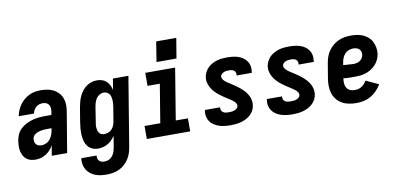

<svg xmlns="http://www.w3.org/2000/svg" viewBox="-85 -1027 3170 1526"><g transform="rotate(-10 1500.0 -264.0)"><path d="M132 8Q111 8 91.5 3Q72 -2 57 -14.5Q42 -27 33 -44Q24 -61 20 -80.5Q16 -100 16.5 -121Q17 -142 20 -162Q24 -188 35 -213Q46 -238 66.5 -257Q87 -276 112 -288.5Q137 -301 162.5 -308Q188 -315 214 -317.5Q240 -320 266 -320H315L319 -342Q322 -357 321 -372Q320 -387 313 -399.5Q306 -412 293 -418Q280 -424 264 -424Q250 -424 235.5 -420Q221 -416 209.5 -406Q198 -396 190.5 -382.5Q183 -369 181 -355H58Q62 -378 71.5 -401Q81 -424 95.5 -444.5Q110 -465 129.5 -481.5Q149 -498 171.5 -509Q194 -520 217.5 -524Q241 -528 264 -528Q292 -528 318.5 -523.5Q345 -519 368 -507Q391 -495 408.5 -475.5Q426 -456 435 -432Q444 -408 444.5 -380.5Q445 -353 440 -325L386 0H262L276 -82Q265 -62 249.5 -45Q234 -28 215 -16Q196 -4 174.5 2Q153 8 132 8ZM199 -96Q218 -96 236.5 -105.5Q255 -115 267.5 -131Q280 -147 286.5 -166Q293 -185 296 -204L298 -216H266Q254 -216 242 -215.5Q230 -215 218.5 -213Q207 -211 195 -207.5Q183 -204 172 -198Q161 -192 153 -182Q145 -172 143 -160Q141 -147 143.5 -134.5Q146 -122 154 -112.5Q162 -103 174 -99.5Q186 -96 199 -96Z M669 223Q644 223 620 220Q596 217 574.5 208.5Q553 200 535 185.5Q517 171 505.5 151.5Q494 132 490 108.5Q486 85 489 60H613Q611 72 614 84Q617 96 625 104Q633 112 645 115Q657 118 669 118Q686 118 703 110Q720 102 731.5 87.5Q743 73 749 55.5Q755 38 758 21L773 -70Q761 -53 746 -37.5Q731 -22 713 -12Q695 -2 675 3Q655 8 635 8Q610 8 587.5 -2Q565 -12 551 -31Q537 -50 531 -73.5Q525 -97 523.5 -122Q522 -147 524 -172.5Q526 -198 530 -223L550 -343Q554 -365 560 -387Q566 -409 576 -429.5Q586 -450 600.5 -469Q615 -488 634 -501.5Q653 -515 675 -521.5Q697 -528 719 -528Q741 -528 761 -521.5Q781 -515 795.5 -501Q810 -487 819 -468.5Q828 -450 832 -430L847 -520H972L880 38Q876 63 868 87.5Q860 112 845.5 134Q831 156 811 174Q791 192 767 203Q743 214 718 218.5Q693 223 669 223ZM704 -97Q719 -97 735 -103Q751 -109 763 -121Q775 -133 781.5 -148.5Q788 -164 791 -179L811 -299Q813 -313 814 -326.5Q815 -340 814 -353Q813 -366 810 -379Q807 -392 799.5 -402Q792 -412 780 -417.5Q768 -423 755 -423Q738 -423 722 -414Q706 -405 696 -390.5Q686 -376 680.5 -359.5Q675 -343 672 -326L653 -206Q651 -194 649.5 -182Q648 -170 649 -158Q650 -146 653 -135Q656 -124 663 -115Q670 -106 680.5 -101.5Q691 -97 704 -97Z M1029 0V-105H1156L1207 -415H1108V-520H1349L1281 -105H1379V0ZM1211 -589 1237 -751H1399L1372 -589Z M1706 8Q1682 8 1658.5 5.5Q1635 3 1613.5 -4Q1592 -11 1573 -23Q1554 -35 1541 -53Q1528 -71 1523 -93.5Q1518 -116 1522 -140Q1523 -142 1523 -144Q1523 -146 1524 -147H1646Q1646 -147 1646 -146.5Q1646 -146 1646 -145Q1644 -133 1648.5 -122.5Q1653 -112 1662 -106Q1671 -100 1682.5 -98Q1694 -96 1706 -96Q1717 -96 1728.5 -97Q1740 -98 1751 -101.5Q1762 -105 1772 -113Q1782 -121 1784 -132Q1786 -144 1780 -154Q1774 -164 1765.5 -172Q1757 -180 1747.5 -186Q1738 -192 1728 -199Q1709 -211 1690 -223.5Q1671 -236 1653.5 -250Q1636 -264 1620.5 -280.5Q1605 -297 1594 -316.5Q1583 -336 1577.5 -359Q1572 -382 1576 -407Q1580 -426 1590 -445Q1600 -464 1615.5 -478.5Q1631 -493 1650 -503Q1669 -513 1688.5 -518.5Q1708 -524 1728 -526Q1748 -528 1768 -528Q1791 -528 1814 -525.5Q1837 -523 1858 -516Q1879 -509 1897 -496.5Q1915 -484 1927 -466Q1939 -448 1943 -426Q1947 -404 1943 -380Q1943 -378 1942.5 -376.5Q1942 -375 1942 -373H1819Q1819 -374 1819.5 -374.5Q1820 -375 1820 -375Q1822 -386 1818.5 -396.5Q1815 -407 1807.5 -413Q1800 -419 1789.5 -421.5Q1779 -424 1768 -424Q1758 -424 1747.5 -423Q1737 -422 1727 -418.5Q1717 -415 1708 -407Q1699 -399 1697 -389Q1695 -376 1701.5 -366Q1708 -356 1716.5 -348Q1725 -340 1735 -333.5Q1745 -327 1754 -321L1756 -320Q1774 -308 1793 -295.5Q1812 -283 1829 -269Q1846 -255 1861.5 -238.5Q1877 -222 1888 -203Q1899 -184 1904 -161Q1909 -138 1905 -114Q1902 -94 1891 -74.5Q1880 -55 1863.5 -40.5Q1847 -26 1827.5 -16.5Q1808 -7 1787.5 -1.5Q1767 4 1746.5 6Q1726 8 1706 8Z M2206 8Q2182 8 2158.5 5.5Q2135 3 2113.5 -4Q2092 -11 2073 -23Q2054 -35 2041 -53Q2028 -71 2023 -93.5Q2018 -116 2022 -140Q2023 -142 2023 -144Q2023 -146 2024 -147H2146Q2146 -147 2146 -146.5Q2146 -146 2146 -145Q2144 -133 2148.5 -122.5Q2153 -112 2162 -106Q2171 -100 2182.5 -98Q2194 -96 2206 -96Q2217 -96 2228.5 -97Q2240 -98 2251 -101.5Q2262 -105 2272 -113Q2282 -121 2284 -132Q2286 -144 2280 -154Q2274 -164 2265.5 -172Q2257 -180 2247.5 -186Q2238 -192 2228 -199Q2209 -211 2190 -223.5Q2171 -236 2153.5 -250Q2136 -264 2120.5 -280.5Q2105 -297 2094 -316.5Q2083 -336 2077.5 -359Q2072 -382 2076 -407Q2080 -426 2090 -445Q2100 -464 2115.5 -478.5Q2131 -493 2150 -503Q2169 -513 2188.5 -518.5Q2208 -524 2228 -526Q2248 -528 2268 -528Q2291 -528 2314 -525.5Q2337 -523 2358 -516Q2379 -509 2397 -496.5Q2415 -484 2427 -466Q2439 -448 2443 -426Q2447 -404 2443 -380Q2443 -378 2442.5 -376.5Q2442 -375 2442 -373H2319Q2319 -374 2319.5 -374.5Q2320 -375 2320 -375Q2322 -386 2318.5 -396.5Q2315 -407 2307.5 -413Q2300 -419 2289.5 -421.5Q2279 -424 2268 -424Q2258 -424 2247.5 -423Q2237 -422 2227 -418.5Q2217 -415 2208 -407Q2199 -399 2197 -389Q2195 -376 2201.5 -366Q2208 -356 2216.5 -348Q2225 -340 2235 -333.5Q2245 -327 2254 -321L2256 -320Q2274 -308 2293 -295.5Q2312 -283 2329 -269Q2346 -255 2361.5 -238.5Q2377 -222 2388 -203Q2399 -184 2404 -161Q2409 -138 2405 -114Q2402 -94 2391 -74.5Q2380 -55 2363.5 -40.5Q2347 -26 2327.5 -16.5Q2308 -7 2287.5 -1.5Q2267 4 2246.5 6Q2226 8 2206 8Z M2722 8Q2691 8 2661 2.5Q2631 -3 2606 -17Q2581 -31 2562.5 -53.5Q2544 -76 2535 -103.5Q2526 -131 2525.5 -162Q2525 -193 2530 -223L2550 -343Q2554 -368 2562.5 -393Q2571 -418 2586.5 -440.5Q2602 -463 2623 -480.5Q2644 -498 2668 -509Q2692 -520 2718 -524Q2744 -528 2769 -528Q2795 -528 2820.5 -524Q2846 -520 2868.5 -509.5Q2891 -499 2909 -482.5Q2927 -466 2937.5 -443.5Q2948 -421 2952 -395.5Q2956 -370 2952 -344Q2948 -321 2937.5 -299.5Q2927 -278 2910 -260.5Q2893 -243 2872.5 -230.5Q2852 -218 2829.5 -211Q2807 -204 2784 -202Q2761 -200 2739 -200Q2717 -200 2694.5 -200.5Q2672 -201 2651 -204Q2648 -184 2649 -164.5Q2650 -145 2659 -129Q2668 -113 2685 -104.5Q2702 -96 2722 -96Q2736 -96 2751 -99Q2766 -102 2779 -110Q2792 -118 2802.5 -130Q2813 -142 2821 -155L2923 -108Q2908 -82 2886 -59Q2864 -36 2837 -20.5Q2810 -5 2780.5 1.5Q2751 8 2722 8ZM2750 -302Q2763 -302 2776.5 -305Q2790 -308 2801.5 -315.5Q2813 -323 2821 -335Q2829 -347 2831 -360Q2833 -374 2829.5 -386.5Q2826 -399 2817 -408Q2808 -417 2795 -420.5Q2782 -424 2769 -424Q2751 -424 2732.5 -417Q2714 -410 2701 -395.5Q2688 -381 2681 -363Q2674 -345 2671 -327L2668 -308Q2678 -306 2688.5 -305.5Q2699 -305 2709 -304.5Q2719 -304 2729.5 -303Q2740 -302 2750 -302Z"/></g></svg>

Font: Iosevka SS04 Extrabold
Style: Italic
Weight: 800
Italic angle: -9°
Monospace: yes
Designer: Belleve Invis
Foundry: Belleve Invis
Version: Version 19.0.0; ttfautohint (v1.8.4)